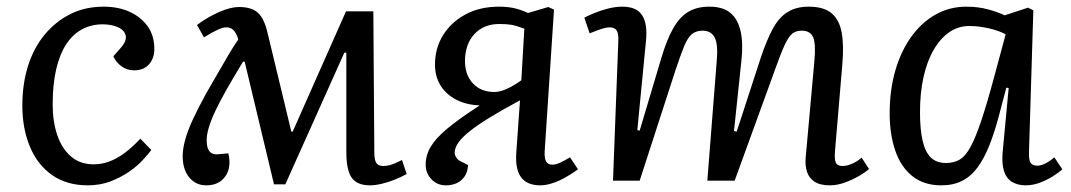

<svg xmlns="http://www.w3.org/2000/svg" viewBox="-20 -542 3212 576"><path d="M291 -522Q335 -522 369 -506.5Q403 -491 423 -463Q443 -435 443 -395Q443 -367 427 -349Q411 -331 382 -331Q361 -331 344.5 -343Q328 -355 320 -373L341 -397Q361 -419 357 -435.5Q353 -452 333.5 -460.5Q314 -469 288 -469Q254 -469 226 -454Q198 -439 178.5 -409Q159 -379 148.5 -334Q138 -289 138 -228Q138 -178 151.5 -137.5Q165 -97 192.5 -73Q220 -49 261 -49Q285 -49 308 -57.5Q331 -66 354.5 -83.5Q378 -101 401 -126L434 -92Q425 -80 408.5 -62Q392 -44 367.5 -27Q343 -10 312 2Q281 14 243 14Q180 14 136 -17Q92 -48 69.5 -102.5Q47 -157 47 -225Q47 -290 64 -344Q81 -398 113.5 -437.5Q146 -477 190.5 -499.5Q235 -522 291 -522Z M836 11H802L714 -357H709Q680 -309 659 -272Q638 -235 625 -207Q612 -179 606 -158Q600 -137 600 -121Q600 -99 608 -88.5Q616 -78 633 -79L665 -82Q675 -40 656 -13Q637 14 599 14Q567 14 547.5 -10Q528 -34 528 -74Q528 -95 535.5 -122.5Q543 -150 558.5 -183.5Q574 -217 597 -259Q607 -277 618.5 -296.5Q630 -316 642 -337Q654 -358 667 -380Q680 -402 695 -424Q688 -445 679.5 -452.5Q671 -460 659 -460Q649 -460 633.5 -453Q618 -446 592 -430L571 -467Q603 -491 637.5 -506Q672 -521 697 -521Q735 -521 754 -503.5Q773 -486 783 -442L854 -147H858L1018 -508H1100L1103 -84Q1103 -62 1109 -53Q1115 -44 1130 -44Q1141 -44 1152.5 -47.5Q1164 -51 1186 -62L1200 -20Q1184 -11 1164 -3Q1144 5 1124.5 9.5Q1105 14 1090 14Q1051 14 1035 -9Q1019 -32 1019 -86V-384H1013Z M1540 -241Q1488 -213 1451 -190.5Q1414 -168 1390 -149Q1366 -130 1355 -114Q1344 -98 1344 -84Q1344 -77 1348.5 -70Q1353 -63 1360 -59L1384 -47Q1383 -19 1365 -2.5Q1347 14 1317 14Q1292 14 1274.5 -4Q1257 -22 1257 -48Q1257 -76 1272 -101.5Q1287 -127 1321 -155.5Q1355 -184 1412 -221L1419 -226Q1380 -227 1349.5 -242.5Q1319 -258 1302 -285Q1285 -312 1285 -348Q1285 -398 1309.5 -437Q1334 -476 1377 -499Q1420 -522 1477 -522Q1501 -522 1520.5 -518Q1540 -514 1564 -503L1625 -521L1642 -513L1614 -88Q1613 -68 1618 -58Q1623 -48 1637 -48Q1647 -48 1659.5 -53.5Q1672 -59 1690 -70L1714 -34Q1695 -20 1675 -9Q1655 2 1636 8Q1617 14 1601 14Q1561 14 1543 -10.5Q1525 -35 1529 -86ZM1553 -456Q1529 -465 1514.5 -467.5Q1500 -470 1478 -470Q1431 -470 1403 -439.5Q1375 -409 1375 -359Q1375 -317 1399 -291.5Q1423 -266 1463 -266Q1479 -266 1498.5 -274.5Q1518 -283 1544 -301Z M2130 -357Q2135 -409 2124 -429.5Q2113 -450 2088 -450Q2068 -450 2055.5 -439.5Q2043 -429 2032.5 -403.5Q2022 -378 2007 -333L1899 0H1819L1835 -420Q1836 -441 1830 -450.5Q1824 -460 1808 -460Q1800 -460 1787 -456Q1774 -452 1749 -442L1733 -489Q1744 -495 1763.5 -503Q1783 -511 1805 -516.5Q1827 -522 1847 -522Q1890 -522 1906.5 -496Q1923 -470 1918 -420L1892 -152L1899 -150L1964 -368Q1980 -422 1999 -456Q2018 -490 2044 -506Q2070 -522 2108 -522Q2149 -522 2171.5 -503Q2194 -484 2202 -447.5Q2210 -411 2204 -358L2182 -149L2190 -147L2262 -368Q2280 -422 2298.5 -456Q2317 -490 2343 -506Q2369 -522 2406 -522Q2451 -522 2474.5 -502.5Q2498 -483 2505 -444.5Q2512 -406 2507 -349L2485 -89Q2483 -64 2487.5 -54Q2492 -44 2508 -44Q2520 -44 2535.5 -50.5Q2551 -57 2565 -69L2587 -35Q2576 -25 2556 -13.5Q2536 -2 2513.5 6Q2491 14 2470 14Q2440 14 2423.5 3Q2407 -8 2401 -26.5Q2395 -45 2397 -69L2423 -357Q2428 -410 2419.5 -430Q2411 -450 2385 -450Q2369 -450 2358 -442Q2347 -434 2335 -409Q2323 -384 2305 -333L2184 0H2102Z M3067 -87Q3066 -63 3071.5 -54Q3077 -45 3092 -45Q3103 -45 3116 -51.5Q3129 -58 3143 -70L3167 -34Q3156 -24 3137.5 -12.5Q3119 -1 3098.5 6.5Q3078 14 3057 14Q3032 14 3015 3Q2998 -8 2991.5 -30.5Q2985 -53 2988 -86L3006 -278L2999 -279L2976 -192Q2963 -143 2947.5 -104.5Q2932 -66 2912.5 -39.5Q2893 -13 2866.5 0.5Q2840 14 2804 14Q2751 14 2716.5 -14Q2682 -42 2665.5 -91Q2649 -140 2649 -201Q2649 -272 2666 -330.5Q2683 -389 2714 -432Q2745 -475 2787 -498.5Q2829 -522 2879 -522Q2915 -522 2945.5 -513.5Q2976 -505 2994 -496L3064 -519L3080 -511ZM2818 -53Q2842 -53 2859.5 -63.5Q2877 -74 2892 -102Q2907 -130 2924 -180.5Q2941 -231 2963 -313L2997 -439Q2977 -450 2946.5 -457Q2916 -464 2888 -464Q2855 -464 2828 -445.5Q2801 -427 2781 -392.5Q2761 -358 2750.5 -310.5Q2740 -263 2740 -206Q2740 -153 2748 -119Q2756 -85 2773 -69Q2790 -53 2818 -53Z"/></svg>

Font: Literata 18pt
Style: Italic
Weight: 400
Italic angle: -2°
Designer: Latin by Veronika Burian and Jose Scaglione. Greek by Irene Vlachou. Cyrillic by Vera Evstafieva
Foundry: TypeTogether
Version: Version 3.103;gftools[0.9.29]